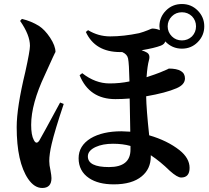

<svg xmlns="http://www.w3.org/2000/svg" viewBox="-20 -867 1040 955"><path d="M89 -773Q135 -762 174 -738Q203 -719 229 -680Q256 -639 256 -608Q256 -612 203 -494Q135 -350 135 -246Q135 -195 148 -171Q160 -146 175 -167Q186 -185 279 -357L297 -350Q252 -216 237 -151Q225 -100 225 -66Q225 -46 231 -20Q236 7 236 19Q236 68 190 68Q151 68 120 23Q63 -61 63 -235Q63 -332 106 -510Q129 -614 129 -639Q129 -693 80 -763ZM629 -141Q591 -152 542 -152Q491 -152 456 -136Q417 -118 417 -89Q417 -36 522 -36Q629 -36 629 -123ZM835 -786Q814 -765 814 -736Q814 -707 835 -686Q855 -666 885 -666Q914 -666 935 -686Q955 -707 955 -736Q955 -765 935 -786Q914 -806 885 -806Q855 -806 835 -786ZM418 -717Q469 -686 528 -686Q595 -686 672 -702Q694 -708 716 -717Q734 -725 737 -725Q757 -725 775 -717Q773 -729 773 -736Q773 -782 806 -815Q838 -847 885 -847Q931 -847 963 -815Q996 -782 996 -736Q996 -690 963 -657Q931 -625 885 -625Q836 -625 802 -661Q798 -647 780 -640Q749 -628 684 -617Q702 -611 708 -607Q729 -597 721 -568Q713 -540 709 -483Q755 -498 777 -507Q823 -526 819 -526Q900 -526 900 -477Q900 -446 858 -428Q805 -405 707 -388Q708 -324 722 -194Q812 -168 873 -120Q923 -80 923 -32Q923 16 881 16Q862 16 825 -17Q777 -64 730 -95V-89Q730 -27 685 10Q637 50 546 50Q469 50 423 19Q371 -16 371 -80Q371 -142 431 -179Q490 -214 584 -214Q600 -214 628 -212L625 -377Q588 -374 554 -374Q424 -374 376 -493L389 -503Q454 -452 525 -452Q577 -452 624 -462Q622 -552 617 -576Q613 -597 588 -608H578Q453 -608 407 -708Z"/></svg>

Font: Source Han Serif JP
Style: Bold
Weight: 700
Designer: Ryoko NISHIZUKA  (kana & ideographs); Frank Grießhammer (Latin, Greek & Cyrillic); Wenlong ZHANG  (bopomofo); Sandoll Co
Foundry: Adobe Systems Incorporated
Version: Version 1.000;PS 1;hotconv 16.6.53;makeotf.lib2.5.65590